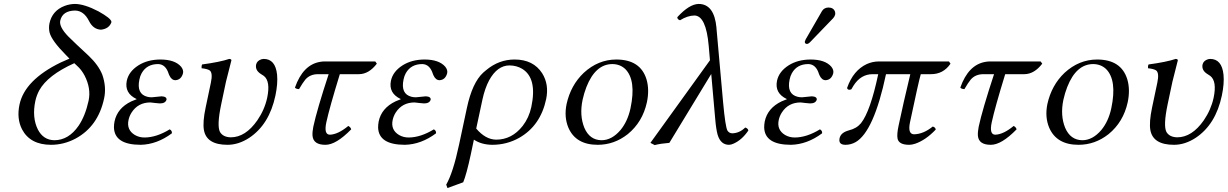

<svg xmlns="http://www.w3.org/2000/svg" viewBox="-20 -718 6174 965"><path d="M329.1 -423.3 311 -441.9Q239.3 -514.2 229 -555.2Q224.1 -577.1 228.5 -600.1Q242.2 -664.6 305.2 -688.5Q330.1 -697.8 356.4 -698.2Q404.3 -697.8 474.6 -661.1Q538.6 -625.5 540 -608.4Q540 -606 539.6 -605Q527.3 -573.2 487.8 -568.8Q448.2 -570.3 427.2 -612.8Q401.4 -664.1 357.4 -665Q293.9 -664.1 282.7 -613.8Q276.4 -583 323.2 -534.7Q339.4 -518.1 365.2 -494.1L424.3 -439Q474.6 -391.6 494.1 -342.8Q515.6 -281.2 503.4 -224.1Q473.6 -83 359.9 -21.5Q300.8 9.8 236.8 9.8Q131.8 9.8 90.8 -67.9Q63 -122.1 78.1 -192.9Q104.5 -315.9 284.7 -403.8Q306.6 -414.1 329.1 -423.3ZM353.5 -400.4Q219.7 -340.3 177.2 -263.7Q163.6 -238.3 157.7 -210.9Q140.1 -127.9 170.4 -66.9Q197.8 -14.2 252.9 -13.2Q324.7 -13.2 375 -85.9Q408.7 -135.7 425.3 -211.9Q438.5 -273.9 404.8 -338.9Q391.1 -364.3 374 -380.9Z M626 -115.2Q615.2 -65.4 657.7 -39.6Q679.7 -26.9 706.5 -26.9Q766.6 -27.3 833 -67.9Q845.7 -61 843.8 -47.9Q769 7.8 687.5 9.8Q555.2 9.8 552.7 -77.6Q552.7 -92.8 555.7 -107.9Q569.8 -174.8 640.1 -208.5Q652.8 -214.4 666.5 -219.2V-220.2Q604.5 -249.5 617.2 -312Q627 -358.4 675.8 -389.6Q721.7 -418.5 785.6 -418.9Q858.9 -418.9 890.1 -382.8Q903.3 -366.2 899.9 -350.1Q891.1 -316.9 861.8 -314.9Q841.8 -314.9 830.6 -340.3Q829.6 -342.8 828.1 -346.2Q813 -395 774.9 -396Q717.8 -396 691.9 -350.1Q684.1 -335.9 680.7 -318.8Q665 -245.1 721.2 -231.4Q731.4 -229 742.2 -229Q742.7 -229 753.4 -230Q788.6 -233.9 792.5 -233.9Q818.8 -232.4 816.9 -216.8Q811 -198.2 783.7 -198.2Q779.8 -198.2 761.2 -200.2Q740.7 -202.6 735.8 -203.1Q674.3 -203.1 641.6 -152.8Q630.4 -135.3 626 -115.2Z M1115.7 -307.1 1091.8 -193.8Q1069.3 -86.9 1085.4 -55.2Q1100.6 -28.8 1139.6 -27.8Q1213.9 -27.8 1273.4 -113.3Q1309.6 -166 1322.8 -226.1Q1340.3 -309.6 1306.2 -336.4Q1300.3 -340.8 1289.6 -347.2Q1262.2 -365.2 1267.1 -393.1Q1271.5 -413.1 1294.9 -420.4Q1300.8 -421.9 1305.2 -421.9Q1364.3 -421.9 1372.6 -342.8Q1377 -298.3 1364.3 -237.8Q1333.5 -92.3 1232.9 -25.4Q1179.2 9.8 1123.5 9.8Q1018.1 9.8 1004.9 -64.5Q998 -104.5 1013.7 -178.2L1040 -303.2Q1050.3 -352.1 1033.7 -364.3Q1021.5 -372.1 993.2 -375Q992.2 -387.7 995.6 -394Q1085.9 -406.2 1132.3 -421.9Q1143.1 -420.9 1143.1 -415Q1142.6 -414.1 1115.7 -307.1Z M1611.3 -409.2H1866.2L1874 -397.9Q1834 -345.7 1784.7 -345.2H1688Q1636.2 -177.2 1620.1 -103Q1606.9 -41 1638.2 -41Q1679.2 -42.5 1730.5 -85Q1742.7 -78.6 1745.1 -67.9Q1668.9 10.3 1615.2 9.8Q1555.2 9.8 1550.8 -35.2Q1549.3 -54.2 1554.7 -81.1Q1572.8 -165.5 1631.8 -345.2H1578.6Q1537.6 -345.2 1514.2 -317.4Q1502 -302.7 1482.9 -270Q1466.8 -271 1462.4 -277.8Q1502.9 -393.1 1589.4 -407.2Q1600.1 -409.2 1611.3 -409.2Z M1953.6 -115.2Q1942.9 -65.4 1985.4 -39.6Q2007.3 -26.9 2034.2 -26.9Q2094.2 -27.3 2160.6 -67.9Q2173.3 -61 2171.4 -47.9Q2096.7 7.8 2015.1 9.8Q1882.8 9.8 1880.4 -77.6Q1880.4 -92.8 1883.3 -107.9Q1897.5 -174.8 1967.8 -208.5Q1980.5 -214.4 1994.1 -219.2V-220.2Q1932.1 -249.5 1944.8 -312Q1954.6 -358.4 2003.4 -389.6Q2049.3 -418.5 2113.3 -418.9Q2186.5 -418.9 2217.8 -382.8Q2231 -366.2 2227.5 -350.1Q2218.8 -316.9 2189.5 -314.9Q2169.4 -314.9 2158.2 -340.3Q2157.2 -342.8 2155.8 -346.2Q2140.6 -395 2102.5 -396Q2045.4 -396 2019.5 -350.1Q2011.7 -335.9 2008.3 -318.8Q1992.7 -245.1 2048.8 -231.4Q2059.1 -229 2069.8 -229Q2070.3 -229 2081.1 -230Q2116.2 -233.9 2120.1 -233.9Q2146.5 -232.4 2144.5 -216.8Q2138.7 -198.2 2111.3 -198.2Q2107.4 -198.2 2088.9 -200.2Q2068.4 -202.6 2063.5 -203.1Q2002 -203.1 1969.2 -152.8Q1958 -135.3 1953.6 -115.2Z M2308.1 198.2 2229 227.1 2222.7 210Q2257.3 149.9 2287.1 9.8L2326.7 -175.8Q2353.5 -302.2 2408.7 -353Q2415 -358.9 2424.3 -366.2Q2487.8 -418.9 2566.4 -418.9Q2660.6 -418.9 2705.1 -349.6Q2740.2 -293.5 2725.1 -220.2Q2696.8 -86.4 2589.8 -25.4Q2527.3 9.8 2454.1 9.8Q2399.9 9.3 2361.8 -16.1L2346.2 58.1Q2324.2 160.2 2308.1 198.2ZM2650.4 -180.2Q2681.2 -325.2 2604.5 -372.1Q2576.7 -388.7 2541 -389.2Q2479.5 -389.2 2438.5 -314.5Q2417 -274.4 2404.8 -217.8L2373.5 -71.8Q2420.4 -16.6 2473.6 -16.1Q2552.7 -16.1 2606.9 -85Q2638.7 -126 2650.4 -180.2Z M2827.6 -194.8Q2848.6 -290 2914.1 -352.1Q2986.3 -418.5 3077.1 -418.9Q3199.2 -418.9 3229.5 -318.8Q3244.6 -267.1 3231.4 -204.1Q3209.5 -104.5 3135.3 -43.9Q3067.4 9.8 2983.9 9.8Q2873.5 9.8 2836.4 -77.1Q2814.5 -130.4 2827.6 -194.8ZM3058.1 -396Q2972.7 -396 2927.2 -280.3Q2915.5 -250 2908.2 -216.8Q2891.6 -138.2 2917 -75.7Q2943.4 -14.2 3002.9 -13.2Q3055.2 -13.2 3099.1 -64.9Q3134.8 -108.4 3148.9 -173.8Q3178.7 -314.9 3122.6 -371.1Q3096.7 -395.5 3058.1 -396Z M3741.2 -62Q3709.5 -15.1 3667 3.9Q3653.8 9.8 3644 9.8Q3602.1 9.8 3586.9 -40.5Q3579.1 -67.9 3574.7 -120.1L3554.7 -346.2L3344.2 0Q3300.3 3.4 3270.5 11.2L3249 0L3548.3 -415L3542 -487.8Q3528.8 -639.2 3470.2 -640.1Q3435.5 -639.6 3397.9 -616.2Q3384.8 -620.1 3384.3 -629.9Q3384.3 -631.3 3384.3 -631.8Q3444.3 -697.3 3491.2 -698.2Q3570.3 -698.2 3581.1 -577.6Q3581.1 -575.7 3581.1 -575.2L3614.3 -204.1Q3625.5 -81.1 3636.2 -61.5Q3645 -48.3 3660.2 -47.9Q3696.8 -48.8 3725.6 -77.1Q3739.3 -72.8 3741.2 -62Z M4143.6 -680.2Q4169.4 -680.2 4176.8 -659.2Q4178.7 -651.9 4177.7 -645Q4174.8 -634.8 4168 -627L4050.3 -504.9Q4042.5 -497.6 4036.6 -497.1Q4025.9 -497.1 4024.9 -506.8Q4024.9 -508.8 4025.4 -509.8Q4026.9 -514.2 4029.3 -520L4111.8 -663.1Q4122.6 -679.7 4143.6 -680.2ZM3894 -115.2Q3883.3 -65.4 3925.8 -39.6Q3947.8 -26.9 3974.6 -26.9Q4034.7 -27.3 4101.1 -67.9Q4113.8 -61 4111.8 -47.9Q4037.1 7.8 3955.6 9.8Q3823.2 9.8 3820.8 -77.6Q3820.8 -92.8 3823.7 -107.9Q3837.9 -174.8 3908.2 -208.5Q3920.9 -214.4 3934.6 -219.2V-220.2Q3872.6 -249.5 3885.3 -312Q3895 -358.4 3943.8 -389.6Q3989.7 -418.5 4053.7 -418.9Q4127 -418.9 4158.2 -382.8Q4171.4 -366.2 4168 -350.1Q4159.2 -316.9 4129.9 -314.9Q4109.9 -314.9 4098.6 -340.3Q4097.7 -342.8 4096.2 -346.2Q4081.1 -395 4043 -396Q3985.8 -396 3960 -350.1Q3952.1 -335.9 3948.7 -318.8Q3933.1 -245.1 3989.3 -231.4Q3999.5 -229 4010.3 -229Q4010.7 -229 4021.5 -230Q4056.6 -233.9 4060.5 -233.9Q4086.9 -232.4 4085 -216.8Q4079.1 -198.2 4051.8 -198.2Q4047.9 -198.2 4029.3 -200.2Q4008.8 -202.6 4003.9 -203.1Q3942.4 -203.1 3909.7 -152.8Q3898.4 -135.3 3894 -115.2Z M4749.5 -409.2 4757.3 -397.9Q4721.2 -344.7 4658.2 -345.2H4607.9Q4597.2 -309.6 4553.2 -101.1Q4542 -43.9 4573.7 -43Q4621.1 -43.9 4668 -82Q4681.2 -78.6 4683.1 -66.9Q4632.8 -13.7 4579.6 4.4Q4563 9.8 4549.8 9.8Q4498 9.8 4491.2 -21Q4486.8 -42.5 4496.6 -87.9Q4520 -198.7 4555.2 -345.2H4433.1Q4372.1 -57.1 4280.8 -3.9Q4256.3 9.8 4229.5 9.8Q4197.8 9.8 4198.7 -15.1Q4199.2 -19.5 4199.7 -22.9Q4205.1 -49.3 4239.3 -60.5Q4243.7 -62 4247.1 -63Q4285.6 -72.3 4307.6 -99.1Q4354.5 -158.7 4394 -345.2H4366.2Q4306.2 -345.2 4269.5 -287.1Q4264.2 -278.3 4258.8 -269Q4243.2 -263.2 4238.3 -272.9Q4237.8 -275.4 4237.8 -276.9Q4268.6 -364.3 4336.4 -396Q4365.7 -409.2 4397.5 -409.2Z M4955.6 -409.2H5210.4L5218.3 -397.9Q5178.2 -345.7 5128.9 -345.2H5032.2Q4980.5 -177.2 4964.4 -103Q4951.2 -41 4982.4 -41Q5023.4 -42.5 5074.7 -85Q5086.9 -78.6 5089.4 -67.9Q5013.2 10.3 4959.5 9.8Q4899.4 9.8 4895 -35.2Q4893.6 -54.2 4898.9 -81.1Q4917 -165.5 4976.1 -345.2H4922.9Q4881.8 -345.2 4858.4 -317.4Q4846.2 -302.7 4827.1 -270Q4811 -271 4806.6 -277.8Q4847.2 -393.1 4933.6 -407.2Q4944.3 -409.2 4955.6 -409.2Z M5244.1 -194.8Q5265.1 -290 5330.6 -352.1Q5402.8 -418.5 5493.7 -418.9Q5615.7 -418.9 5646 -318.8Q5661.1 -267.1 5647.9 -204.1Q5626 -104.5 5551.8 -43.9Q5483.9 9.8 5400.4 9.8Q5290 9.8 5252.9 -77.1Q5231 -130.4 5244.1 -194.8ZM5474.6 -396Q5389.2 -396 5343.8 -280.3Q5332 -250 5324.7 -216.8Q5308.1 -138.2 5333.5 -75.7Q5359.9 -14.2 5419.4 -13.2Q5471.7 -13.2 5515.6 -64.9Q5551.3 -108.4 5565.4 -173.8Q5595.2 -314.9 5539.1 -371.1Q5513.2 -395.5 5474.6 -396Z M5872.6 -307.1 5848.6 -193.8Q5826.2 -86.9 5842.3 -55.2Q5857.4 -28.8 5896.5 -27.8Q5970.7 -27.8 6030.3 -113.3Q6066.4 -166 6079.6 -226.1Q6097.2 -309.6 6063 -336.4Q6057.1 -340.8 6046.4 -347.2Q6019 -365.2 6023.9 -393.1Q6028.3 -413.1 6051.8 -420.4Q6057.6 -421.9 6062 -421.9Q6121.1 -421.9 6129.4 -342.8Q6133.8 -298.3 6121.1 -237.8Q6090.3 -92.3 5989.7 -25.4Q5936 9.8 5880.4 9.8Q5774.9 9.8 5761.7 -64.5Q5754.9 -104.5 5770.5 -178.2L5796.9 -303.2Q5807.1 -352.1 5790.5 -364.3Q5778.3 -372.1 5750 -375Q5749 -387.7 5752.4 -394Q5842.8 -406.2 5889.2 -421.9Q5899.9 -420.9 5899.9 -415Q5899.4 -414.1 5872.6 -307.1Z"/></svg>

Font: Linux Libertine Display Slanted O
Style: Slanted
Weight: 400
Designer: Philipp H. Poll
Foundry: Philipp H. Poll
Version: Version 5.0.9